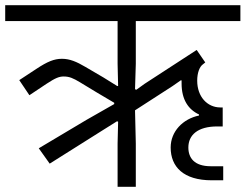

<svg xmlns="http://www.w3.org/2000/svg" viewBox="-40 -718 944 738"><path d="M151 -89 351 -215 410 -252 414 -250 412 -166V0H482V-166L479 -294L623 -387L656 -410L658 -408V-397C658 -335 684 -297 725 -278V-274C663 -261 616 -213 616 -151C616 -77 665 -25 774 -25H818V-79H770C707 -79 684 -111 684 -151C684 -199 720 -232 795 -232H816V-305H807C757 -305 718 -346 718 -408C718 -438 727 -461 739 -470L749 -478L716 -526L516 -396L484 -373L479 -375L482 -473V-637H884V-698H-20V-637H412V-473L414 -388L411 -387L358 -420L288 -461C254 -481 228 -492 198 -492C168 -492 142 -481 101 -454L34 -410L73 -352L139 -396C174 -419 188 -424 205 -424C227 -424 242 -417 267 -402L333 -362L399 -323V-318L292 -257L109 -148Z"/></svg>

Font: IBM Plex Devanagari
Style: Regular
Weight: 400
Designer: Mike Abbink, Paul van der Laan, Pieter van Rosmalen, Erin McLaughlin
Foundry: Bold Monday
Version: Version 1.0